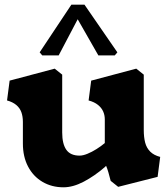

<svg xmlns="http://www.w3.org/2000/svg" viewBox="-20 -788 715 818"><path d="M77.5 -176.5V-268.5Q77.5 -292 71 -310Q64.5 -328 49.2 -340.8Q34 -353.5 10 -360L21 -444.5L213 -495.5L245 -470V-223.5Q245 -175 262.5 -150Q280 -125 319 -125Q333.5 -125 352.5 -132.8Q371.5 -140.5 391 -152.8Q410.5 -165 426.5 -178.5V-279Q426.5 -297.5 419.5 -313.2Q412.5 -329 397.2 -341.2Q382 -353.5 357.5 -360L368.5 -444.5L560.5 -495.5L592.5 -470V-234.5Q592.5 -203 598.5 -180.2Q604.5 -157.5 620 -142Q635.5 -126.5 662.5 -119.5L651.5 -34.5L483.5 8L451.5 -17.5Q447 -36.5 441.5 -54.8Q436 -73 432 -81.5L426.5 -76Q382.5 -38 336.8 -14Q291 10 250.5 10Q200.5 10 161 -13.2Q121.5 -36.5 99.5 -78.5Q77.5 -120.5 77.5 -176.5ZM480 -565 469 -552H399L311 -706L230 -552H160L149 -565L284 -768H340Z"/></svg>

Font: TMT Limkin
Style: Regular
Weight: 400
Designer: Gabriel Drozdov
Version: Version 1.000;Glyphs 3.1.2 (3151)